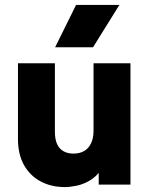

<svg xmlns="http://www.w3.org/2000/svg" viewBox="-20 -750 608 780"><path d="M243 10Q189 10 146 -12.5Q103 -35 78 -78.5Q53 -122 53 -186V-493H203V-216Q203 -183 212.5 -163.5Q222 -144 239 -135Q256 -126 278 -126Q303 -126 321 -136Q339 -146 349.5 -167Q360 -188 360 -220V-493H510V0H381V-138H423Q413 -91 392 -61.5Q371 -32 344.5 -16.5Q318 -1 291 4.5Q264 10 243 10ZM204 -558 289 -730H465L358 -558Z"/></svg>

Font: SUSE ExtraBold
Style: Regular
Weight: 800
Designer: Rene Bieder
Foundry: SUSE
Version: Version 1.000